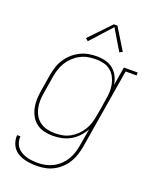

<svg xmlns="http://www.w3.org/2000/svg" viewBox="-173 -855 947 1167"><g transform="rotate(20 300.0 -271.5)"><path d="M209 213Q187 213 165.5 210.5Q144 208 123.5 202Q103 196 85.5 185Q68 174 56 157.5Q44 141 38.5 120Q33 99 35 78H56Q54 96 59 114.5Q64 133 75 147Q86 161 101.5 170Q117 179 134.5 184.5Q152 190 171 192Q190 194 209 194Q234 194 258.5 189Q283 184 306.5 172Q330 160 349.5 141.5Q369 123 382.5 100.5Q396 78 403.5 54Q411 30 415 5L434 -105Q419 -78 398 -55.5Q377 -33 351 -18.5Q325 -4 296 2Q267 8 239 8Q210 8 182.5 1.5Q155 -5 133.5 -21Q112 -37 98.5 -60.5Q85 -84 79 -110.5Q73 -137 73.5 -166Q74 -195 79 -223L97 -333Q102 -360 110.5 -387Q119 -414 134.5 -438Q150 -462 172 -482Q194 -502 220 -515Q246 -528 273 -533Q300 -538 328 -538Q357 -538 385 -530.5Q413 -523 434 -505.5Q455 -488 467.5 -463Q480 -438 484 -410L504 -530H593V-511H522L436 8Q431 35 422.5 61.5Q414 88 399 112.5Q384 137 362.5 157Q341 177 315.5 190Q290 203 263 208Q236 213 209 213ZM245 -11Q269 -11 294 -15.5Q319 -20 342 -32.5Q365 -45 384 -63.5Q403 -82 416.5 -104Q430 -126 437.5 -150.5Q445 -175 449 -199Q454 -226 458.5 -253.5Q463 -281 467 -309Q472 -334 473 -360Q474 -386 469 -410Q464 -434 452.5 -455.5Q441 -477 422 -492Q403 -507 378.5 -513Q354 -519 328 -519Q303 -519 278 -514.5Q253 -510 229.5 -498Q206 -486 186 -467.5Q166 -449 152 -426.5Q138 -404 130 -379.5Q122 -355 118 -330L100 -220Q95 -194 94.5 -168Q94 -142 99.5 -118Q105 -94 117.5 -72.5Q130 -51 150 -37Q170 -23 194.5 -17Q219 -11 245 -11ZM243 -605 226 -619 357 -756H380L465 -617L446 -607L366 -741Z"/></g></svg>

Font: Iosevka Slab ThExObl
Style: Regular
Weight: 100
Width: 7
Italic angle: -9°
Monospace: yes
Designer: Belleve Invis
Foundry: Belleve Invis
Version: Version 11.1.1; ttfautohint (v1.8.3)